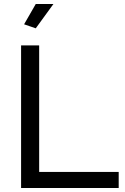

<svg xmlns="http://www.w3.org/2000/svg" viewBox="-20 -936 624 956"><path d="M158 -795 100 -815 158 -916H246ZM85 0V-710H175V-80H571V0Z"/></svg>

Font: Raleway-v4020 Medium
Style: Regular
Weight: 500
Designer: Matt McInerney, Pablo Impallari, Rodrigo Fuenzalida
Foundry: Matt McInerney, Pablo Impallari, Rodrigo Fuenzalida
Version: Version 4.020;PS 004.020;hotconv 1.0.88;makeotf.lib2.5.64775